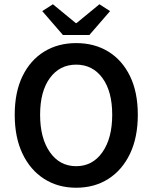

<svg xmlns="http://www.w3.org/2000/svg" viewBox="-20 -868 714 900"><path d="M337 12Q252 12 187 -29.5Q122 -71 85.5 -147.5Q49 -224 49 -330Q49 -436 85.5 -511Q122 -586 187 -626Q252 -666 337 -666Q423 -666 488 -626Q553 -586 589.5 -511Q626 -436 626 -330Q626 -224 589.5 -147.5Q553 -71 488 -29.5Q423 12 337 12ZM337 -89Q414 -89 460 -154.5Q506 -220 506 -330Q506 -440 460 -502.5Q414 -565 337 -565Q260 -565 214 -502.5Q168 -440 168 -330Q168 -220 214 -154.5Q260 -89 337 -89ZM275 -704 178 -816 228 -848 335 -760H339L446 -848L496 -816L399 -704Z"/></svg>

Font: Source Sans Pro SemiBold
Style: Regular
Weight: 600
Designer: Paul D. Hunt
Foundry: Adobe Systems Incorporated
Version: Version 2.045;hotconv 1.0.109;makeotfexe 2.5.65596